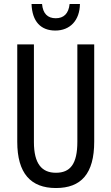

<svg xmlns="http://www.w3.org/2000/svg" viewBox="-20 -938 562 968"><path d="M383 -918H331C326 -869 301 -846 261 -846C220 -846 196 -870 192 -918H139C142 -829 186 -784 259 -784C333 -784 382 -835 383 -918ZM455 -224V-714H370V-223C370 -111 334 -67 262 -67C191 -67 151 -112 151 -222V-714H67V-223C67 -64 135 10 262 10C389 10 455 -62 455 -224Z"/></svg>

Font: Noto Sans Arabic ExtCond
Style: Regular
Weight: 400
Width: 2
Designer: Monotype Design Team, Nadine Chahine, Nizar Qandah and Khaled Hosny
Foundry: Monotype Imaging Inc.
Version: Version 2.012